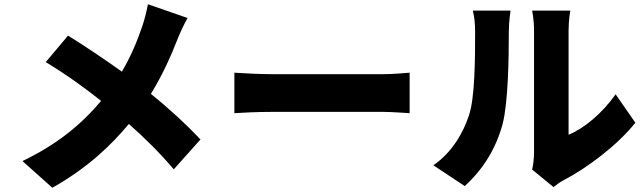

<svg xmlns="http://www.w3.org/2000/svg" viewBox="-20 -823 3040 906"><path d="M678 -803C673 -775 662 -730 652 -701C627 -628 598 -557 555 -485C474 -543 377 -608 301 -655L196 -530C300 -467 388 -402 457 -347C359 -230 244 -139 86 -63L227 63C392 -30 503 -136 588 -238C664 -171 732 -104 800 -24L926 -165C861 -234 779 -310 692 -380C747 -469 789 -564 818 -639C828 -664 850 -713 865 -738Z M1086 -289C1127 -292 1202 -295 1259 -295H1790C1831 -295 1887 -290 1913 -289V-480C1884 -478 1835 -473 1790 -473H1259C1210 -473 1126 -477 1086 -480Z M2173 55C2260 -24 2321 -123 2352 -239C2378 -340 2381 -549 2381 -672C2381 -720 2389 -773 2389 -773H2211C2218 -746 2222 -717 2222 -670C2222 -545 2221 -361 2193 -279C2167 -200 2116 -106 2025 -43ZM2592 60C2606 50 2617 39 2640 27C2751 -30 2897 -141 2978 -244L2885 -378C2823 -290 2738 -218 2663 -187V-679C2663 -728 2671 -773 2671 -773H2491C2491 -773 2500 -729 2500 -680V-106C2500 -75 2496 -44 2491 -23Z"/></svg>

Font: Noto Sans CJK JP Black
Style: Regular
Weight: 900
Designer: Ryoko NISHIZUKA (kana & ideographs); Paul D. Hunt (Latin, Greek & Cyrillic); Wenlong ZHANG (bopomofo); Sandoll Communica
Foundry: Adobe Systems Incorporated
Version: Version 1.004;PS 1.004;hotconv 1.0.82;makeotf.lib2.5.63406